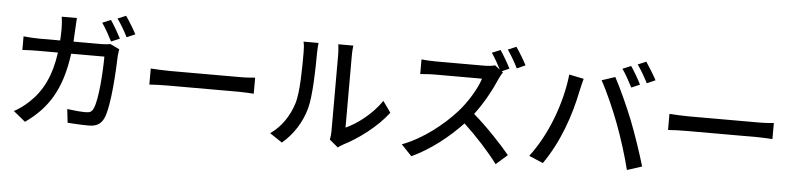

<svg xmlns="http://www.w3.org/2000/svg" viewBox="-50 -1138 6100 1475"><g transform="rotate(5 3000.0 -401.0)"><path d="M873 -833 809 -806C837 -769 870 -712 891 -669L956 -697C937 -734 900 -796 873 -833ZM760 -791 695 -764C722 -726 755 -666 775 -626L841 -654C821 -693 785 -755 760 -791ZM498 -783H381C385 -759 388 -718 388 -696C388 -662 387 -630 385 -600H224C185 -600 140 -603 102 -607V-502C140 -505 187 -506 224 -506H376C351 -325 290 -204 193 -113C158 -79 114 -48 78 -29L170 46C342 -75 441 -228 478 -506H734C734 -398 721 -172 687 -102C676 -77 660 -68 630 -68C589 -68 536 -73 485 -80L497 25C548 28 606 32 660 32C721 32 755 10 776 -36C820 -134 833 -420 836 -521C837 -534 840 -555 843 -572L773 -606C753 -603 730 -600 704 -600H488C490 -631 492 -664 493 -698C494 -722 496 -759 498 -783Z M1097 -446V-322C1131 -325 1191 -327 1246 -327H1790C1834 -327 1880 -323 1902 -322V-446C1877 -444 1838 -440 1790 -440H1246C1192 -440 1130 -444 1097 -446Z M2515 -22 2581 33C2589 27 2601 18 2619 8C2734 -50 2875 -155 2960 -268L2899 -354C2827 -248 2714 -163 2627 -124V-677C2627 -718 2631 -751 2632 -757H2516C2516 -751 2522 -718 2522 -677V-85C2522 -62 2519 -39 2515 -22ZM2054 -31 2150 33C2235 -39 2298 -137 2328 -247C2355 -347 2359 -560 2359 -674C2359 -709 2363 -746 2364 -754H2248C2254 -731 2256 -707 2256 -673C2256 -558 2256 -363 2227 -274C2198 -182 2141 -91 2054 -31Z M3881 -857 3817 -830C3844 -792 3877 -735 3898 -692L3963 -721C3945 -757 3907 -820 3881 -857ZM3762 -822 3697 -795C3721 -760 3749 -711 3769 -671L3730 -701C3713 -695 3680 -691 3643 -691H3272C3241 -691 3183 -694 3163 -697V-584C3179 -585 3233 -590 3272 -590H3639C3615 -512 3548 -402 3480 -326C3381 -216 3231 -95 3069 -34L3150 51C3293 -16 3428 -122 3535 -236C3634 -144 3734 -34 3800 55L3888 -22C3826 -98 3705 -227 3602 -315C3672 -406 3731 -518 3766 -600C3773 -617 3788 -643 3795 -652L3785 -660L3842 -685C3824 -722 3787 -785 3762 -822Z M4885 -830 4821 -803C4849 -765 4881 -708 4903 -665L4968 -694C4949 -730 4911 -792 4885 -830ZM4772 -787 4707 -760C4734 -722 4767 -662 4787 -622L4852 -650C4833 -689 4797 -751 4772 -787ZM4700 -336C4740 -229 4782 -97 4809 12L4923 -25C4896 -119 4843 -275 4805 -371C4765 -472 4699 -617 4658 -692L4555 -658C4598 -583 4661 -440 4700 -336ZM4052 -31 4161 15C4282 -159 4355 -365 4396 -572C4401 -594 4410 -632 4417 -657L4304 -680C4280 -459 4188 -209 4052 -31Z M5097 -446V-322C5131 -325 5191 -327 5246 -327H5790C5834 -327 5880 -323 5902 -322V-446C5877 -444 5838 -440 5790 -440H5246C5192 -440 5130 -444 5097 -446Z"/></g></svg>

Font: DAIFUKU Sans JP Medium
Style: Regular
Weight: 500
Designer: Original font ‘Source Han Sans JP’ : Ryoko NISHIZUKA  (kana, bopomofo & ideographs); Paul D. Hunt (Latin, Greek & Cyrill
Foundry: Daifuku
Version: Version 1.000